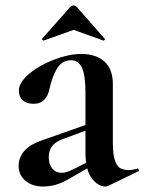

<svg xmlns="http://www.w3.org/2000/svg" viewBox="-20 -674 527 701"><path d="M365 7Q338 7 315 -23Q292 -53 292 -120V-337Q292 -398 279.5 -426Q267 -454 239 -454Q207 -454 189 -425Q171 -396 161 -351Q150 -295 103 -295Q78 -295 63.5 -307.5Q49 -320 49 -343Q49 -373 86.5 -404.5Q124 -436 178 -456.5Q232 -477 277 -477Q330 -477 361 -449.5Q392 -422 392 -367V-154Q392 -109 400 -87Q408 -65 420.5 -59Q433 -53 453 -53Q463 -53 480 -58L482 -59Q485 -59 486.5 -54Q488 -49 484 -48L374 5Q370 7 365 7ZM48 -68Q48 -99 68.5 -122.5Q89 -146 126 -159L327 -230L330 -211L206 -165Q158 -147 158 -101Q158 -74 171 -58.5Q184 -43 206 -43Q222 -43 250 -57L337 -101L338 -82L239 -25Q209 -7 185.5 0Q162 7 137 7Q98 7 73 -14Q48 -35 48 -68ZM249 -654Q255 -654 260 -649L362 -533Q363 -533 363 -531Q363 -529 360.5 -527Q358 -525 357 -526L249 -565L140 -526Q138 -525 135 -528.5Q132 -532 134 -533L237 -649Q242 -654 249 -654Z"/></svg>

Font: Cormorant Unicase
Style: Bold
Weight: 700
Designer: Christian Thalmann (Catharsis Fonts)
Foundry: Catharsis Fonts
Version: Version 4.000